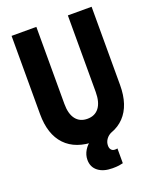

<svg xmlns="http://www.w3.org/2000/svg" viewBox="-180 -906 1011 1231"><g transform="rotate(-20 325.0 -290.5)"><path d="M52 -800H221V-274Q221 -206 249 -170Q277 -134 328 -134Q380 -134 408 -171Q436 -208 436 -278V-800H598V-266Q598 -128 528 -54.5Q458 19 325 19Q192 19 122 -54.5Q52 -128 52 -266ZM371 219Q309 219 273 191Q237 163 237 114Q237 80 255.5 49.5Q274 19 305 0L373 -3L443 0Q420 10 406 29.5Q392 49 392 73Q392 91 401 101.5Q410 112 426 112Q432 112 436 111.5Q440 111 443 110V211Q432 214 415 216.5Q398 219 371 219Z"/></g></svg>

Font: Martian Mono SemiCondensed
Style: Bold
Weight: 700
Width: 4
Designer: Roman Shamin
Foundry: Evil Martians
Version: Version 1.000